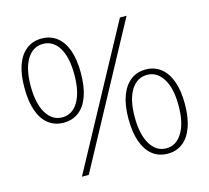

<svg xmlns="http://www.w3.org/2000/svg" viewBox="-107 -865 1094 1003"><g transform="rotate(-15 440.0 -363.0)"><path d="M198 -284Q151 -284 116.5 -310.5Q82 -337 64 -388Q46 -439 46 -513Q46 -586 64 -636Q82 -686 116.5 -712.5Q151 -739 198 -739Q246 -739 280.5 -712.5Q315 -686 333 -636Q351 -586 351 -513Q351 -439 333 -388Q315 -337 280.5 -310.5Q246 -284 198 -284ZM198 -313Q253 -313 284.5 -366Q316 -419 316 -513Q316 -607 284.5 -658.5Q253 -710 198 -710Q144 -710 112 -658.5Q80 -607 80 -513Q80 -419 112 -366Q144 -313 198 -313ZM216 13 623 -739H659L253 13ZM682 13Q634 13 600 -13.5Q566 -40 547.5 -91Q529 -142 529 -216Q529 -289 547.5 -339Q566 -389 600 -415.5Q634 -442 682 -442Q729 -442 763 -415.5Q797 -389 815.5 -339Q834 -289 834 -216Q834 -142 815.5 -91Q797 -40 763 -13.5Q729 13 682 13ZM682 -16Q735 -16 767.5 -69Q800 -122 800 -216Q800 -310 767.5 -361.5Q735 -413 682 -413Q627 -413 595 -361.5Q563 -310 563 -216Q563 -122 595 -69Q627 -16 682 -16Z"/></g></svg>

Font: Shanggu Sans SC VF
Style: Regular
Weight: 250
Designer: GuiWonder
Version: Version 1.021